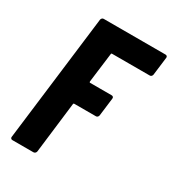

<svg xmlns="http://www.w3.org/2000/svg" viewBox="-171 -796 806 892"><g transform="rotate(30 231.5 -350.0)"><path d="M438 -579H236Q231 -579 231 -574L211 -416Q211 -411 215 -411H331Q336 -411 339 -407.5Q342 -404 341 -399L329 -302Q328 -297 324.5 -293.5Q321 -290 316 -290H201Q195 -290 195 -285L162 -12Q161 -7 157 -3.5Q153 0 148 0H35Q30 0 27 -3.5Q24 -7 25 -12L108 -688Q109 -693 112.5 -696.5Q116 -700 121 -700H453Q458 -700 461 -696.5Q464 -693 463 -688L451 -591Q450 -586 446.5 -582.5Q443 -579 438 -579Z"/></g></svg>

Font: Barlow Condensed
Style: Bold Italic
Weight: 700
Width: 3
Italic angle: -7°
Designer: Jeremy Tribby
Foundry: Tribby Type
Version: Version 1.408